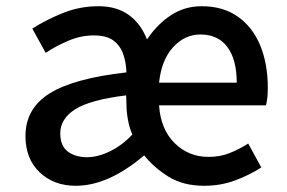

<svg xmlns="http://www.w3.org/2000/svg" viewBox="-20 -584 923 618"><path d="M224 14Q153 14 107.5 -29.5Q62 -73 62 -146Q62 -235 140 -283.5Q218 -332 387 -351Q386 -383 376.5 -410Q367 -437 345 -453.5Q323 -470 282 -470Q241 -470 201.5 -453.5Q162 -437 127 -414L84 -492Q126 -519 181 -541.5Q236 -564 297 -564Q356 -564 395 -535.5Q434 -507 453 -457Q487 -507 531 -535.5Q575 -564 629 -564Q698 -564 745.5 -530.5Q793 -497 817.5 -438Q842 -379 842 -301Q842 -266 836 -245H492Q497 -168 542 -123.5Q587 -79 651 -79Q688 -79 718.5 -91Q749 -103 779 -122L821 -45Q782 -20 736 -3Q690 14 637 14Q570 14 523 -15Q476 -44 444 -84Q329 14 224 14ZM260 -78Q295 -78 334 -97Q373 -116 406 -151Q397 -171 392 -197.5Q387 -224 387 -250L386 -277Q271 -263 222.5 -232.5Q174 -202 174 -155Q174 -114 198.5 -96Q223 -78 260 -78ZM492 -318H742Q742 -392 712 -432.5Q682 -473 625 -473Q575 -473 537.5 -432.5Q500 -392 492 -318Z"/></svg>

Font: Source Han Sans TC Medium
Style: Regular
Weight: 500
Designer: Ryoko NISHIZUKA Ë•øÂ°öÊ∂ºÂ≠ê (kana, bopomofo & ideographs); Paul D. Hunt (Latin, Greek & Cyrillic); Sandoll Communicatio
Foundry: Adobe
Version: Version 2.004;hotconv 1.0.118;makeotfexe 2.5.65603